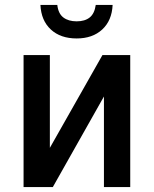

<svg xmlns="http://www.w3.org/2000/svg" viewBox="-20 -754 621 774"><path d="M75 0V-532H181V-158L393 -532H505V0H399V-365L193 0ZM289 -599Q224 -599 185 -635Q146 -671 143 -734H211Q215 -699 235.5 -683.5Q256 -668 289 -668Q322 -668 341.5 -683.5Q361 -699 366 -734H434Q431 -671 392 -635Q353 -599 289 -599Z"/></svg>

Font: Geist Med
Style: Regular
Weight: 400
Designer: Basement.studio, Andrés Briganti, Mateo Zaragoza
Foundry: Basement.studio, Vercel, Andrés Briganti, Guido Ferreyra, Mateo Zaragoza
Version: Version 1.401